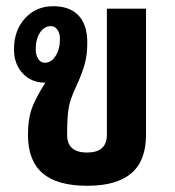

<svg xmlns="http://www.w3.org/2000/svg" viewBox="-20 -588 562 618"><path d="M450 -560V-154Q450 -71 403 -30.5Q356 10 260 10Q164 10 117 -30.5Q70 -71 70 -154Q70 -202 81 -235Q92 -268 124 -319L126 -322H124Q81 -322 53 -352Q25 -382 25 -429Q25 -490 60.5 -529Q96 -568 151 -568Q205 -568 233 -538Q261 -508 261 -450Q261 -411 252 -379.5Q243 -348 224 -307Q205 -267 200.5 -237.5Q196 -208 196 -154Q196 -97 260 -97Q324 -97 324 -154V-560ZM124 -386Q145 -386 159 -408Q173 -430 173 -463Q173 -480 165 -492Q157 -504 144 -504Q123 -504 109 -483.5Q95 -463 95 -429Q95 -411 103 -398.5Q111 -386 124 -386Z"/></svg>

Font: KoHo
Style: Bold
Weight: 700
Designer: Cadson Demak & Katatrad Team
Foundry: Cadson Demak Co.,Ltd.
Version: Version 1.000; ttfautohint (v1.6)